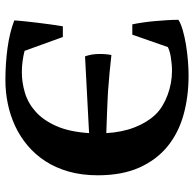

<svg xmlns="http://www.w3.org/2000/svg" viewBox="-24 -690 725 718"><g transform="rotate(-90 339.0 -330.5)"><path d="M568.8 -198.7H607.4Q610.8 -183.1 614 -161.6Q617.2 -140.1 619.4 -116.5Q621.6 -92.8 623 -69.3Q624.5 -45.9 624.5 -26.4Q610.4 -17.1 585.4 -10Q560.5 -2.9 531.2 2Q502 6.8 471.4 9.3Q440.9 11.7 415.5 11.7Q336.9 11.7 268.8 -7.3Q200.7 -26.4 150.6 -67.4Q100.6 -108.4 71.8 -172.6Q43 -236.8 43 -327.6Q43 -387.7 56.9 -436.5Q70.8 -485.4 95.7 -523.7Q120.6 -562 154.3 -590.3Q188 -618.7 227.5 -637Q267.1 -655.3 310.5 -664.3Q354 -673.3 398.4 -673.3Q460.9 -673.3 519.5 -665.3Q578.1 -657.2 622.1 -640.1Q621.6 -627 619.1 -603.5Q616.7 -580.1 613.5 -553.5Q610.4 -526.9 606.7 -501.2Q603 -475.6 600.1 -458.5H560.1L508.3 -601.6Q489.7 -606.4 469.5 -609.1Q449.2 -611.8 428.7 -611.8Q390.1 -611.8 351.6 -600.3Q313 -588.9 281 -560.3Q249 -531.7 227.3 -483.2Q205.6 -434.6 200.7 -360.4L487.8 -375.5Q496.1 -352.5 496.6 -325.2Q497.1 -296.9 492.7 -276.9Q463.4 -280.3 427.5 -283.7Q391.6 -287.1 356.4 -289.6Q339.4 -290.5 318.6 -291.5Q297.9 -292.5 276.9 -293.2Q255.9 -293.9 236.1 -294.7Q216.3 -295.4 200.7 -295.9Q204.1 -236.8 222.2 -190.4Q240.2 -144 268.6 -113.8Q283.2 -98.1 302.5 -86.4Q321.8 -74.7 343.5 -66.7Q365.2 -58.6 388.2 -54.4Q411.1 -50.3 433.1 -50.3Q446.3 -50.3 459.5 -51.5Q472.7 -52.7 484.6 -54.7Q496.6 -56.6 506.3 -59.6Q516.1 -62.5 522.5 -65.9Z"/></g></svg>

Font: PT Astra Serif
Style: Bold
Weight: 700
Designer: A.Korolkova, I. Chaeva
Foundry: ParaType Ltd
Version: Version 1.002